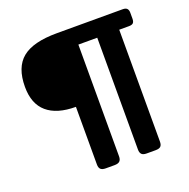

<svg xmlns="http://www.w3.org/2000/svg" viewBox="-136 -811 1026 1042"><g transform="rotate(-20 376.5 -290.0)"><path d="M262 64V-269Q153 -269 96 -318Q39 -367 39 -465Q39 -578 101.5 -629Q164 -680 301 -680H682Q699 -680 706.5 -672Q714 -664 714 -648V-614Q714 -597 707 -589.5Q700 -582 682 -582H626V64Q626 83 617.5 91.5Q609 100 588 100H536Q516 100 507.5 91Q499 82 499 64V-582H390V64Q390 82 381 91Q372 100 351 100H300Q280 100 271 91.5Q262 83 262 64Z"/></g></svg>

Font: Mitr
Style: Regular
Weight: 400
Designer: Thanarat Vachiruckul
Foundry: Cadson Demak
Version: Version 1.002